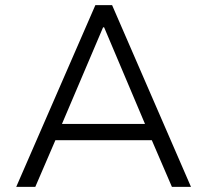

<svg xmlns="http://www.w3.org/2000/svg" viewBox="-20 -725 804 745"><path d="M43 0 350 -705H415L721 0H647L560 -202L599 -181H166L204 -202L117 0ZM380 -619 214 -229 189 -244H576L549 -229L384 -619Z"/></svg>

Font: Nunito Sans 7pt Light
Style: Regular
Weight: 300
Designer: Vernon Adams
Foundry: Vernon Adams
Version: Version 3.101;gftools[0.9.27]